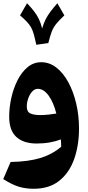

<svg xmlns="http://www.w3.org/2000/svg" viewBox="-20 -874 541 1183"><path d="M277.8 -608.9 203.6 -598.1Q195.3 -637.7 188.2 -662.8Q181.2 -688 171.1 -705.8Q161.1 -723.6 145.3 -740.2Q129.4 -756.8 103.5 -779.3L146.5 -854Q172.9 -826.7 190.4 -803.7Q208 -780.8 219.7 -756.3Q231.4 -731.9 239.7 -698.7Q249 -730.5 261 -754.4Q272.9 -778.3 290.3 -801.5Q307.6 -824.7 333.5 -854L376.5 -779.3Q343.3 -748 325.7 -726.1Q308.1 -704.1 298.3 -678Q288.6 -651.9 277.8 -608.9ZM187 289.1Q139.6 289.1 98.1 277.1Q56.6 265.1 0 229.5L45.4 124Q154.8 122.1 228.5 99.6Q302.2 77.1 356.9 30.3Q356.9 19 356.4 8.1Q356 -2.9 355 -15.1Q325.2 -3.4 287.4 3.4Q249.5 10.3 206.1 10.3Q124.5 10.3 80.6 -30.3Q36.6 -70.8 36.6 -153.8Q36.6 -211.9 49.8 -271.2Q63 -330.6 88.4 -380.4Q113.8 -430.2 150.4 -460.4Q187 -490.7 233.9 -490.7Q284.7 -490.7 327.1 -457.8Q369.6 -424.8 400.9 -367.4Q432.1 -310.1 449.5 -236.3Q466.8 -162.6 466.8 -81.5Q466.8 21 437.3 105.2Q407.7 189.5 345.9 239.3Q284.2 289.1 187 289.1ZM327.1 -174.3Q310.1 -242.7 279.8 -284.7Q249.5 -326.7 212.4 -326.7Q193.4 -326.7 178 -309.6Q162.6 -292.5 153.8 -267.3Q145 -242.2 145 -217.3Q145 -185.5 166.7 -175.3Q188.5 -165 226.6 -165Q251 -165 277.8 -167.7Q304.7 -170.4 327.1 -174.3Z"/></svg>

Font: Pinar-DS4-FD ExtraBold
Style: Regular
Weight: 800
Designer: Amin Abedi
Version: Version 3.000